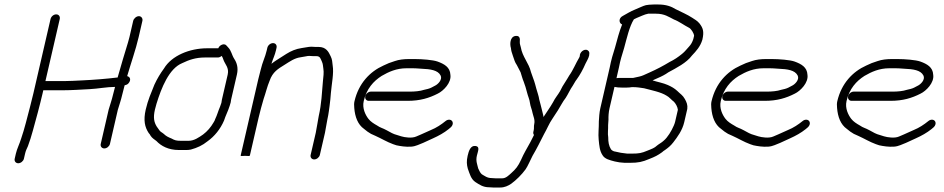

<svg xmlns="http://www.w3.org/2000/svg" viewBox="-20 -687 4204 855"><path d="M573.1 -594 556.5 -522C554.7 -514 552.5 -506 550 -498C535.2 -449 518.7 -396 504.7 -345L504 -342C451.8 -335.7 399.8 -331.6 345.5 -329L304 -327C290.2 -326.3 278.6 -326 269.3 -326H182.3L246 -602C248.7 -613.7 241.8 -623 230.3 -623C218.8 -623 207.7 -613.7 205 -602L128.6 -271C123.8 -250.3 118.9 -230.5 113.8 -211.5C101.2 -164 89.1 -112.8 74.2 -70C67.1 -46.4 55.7 -24.8 50.7 -3L45.4 20C42.9 30.8 50.3 40 61.3 40C72.2 40 83.9 30.8 86.4 20L91.5 -2C94.4 -14.7 98.2 -23.3 104.3 -36C112.5 -57.2 119.5 -80.9 126.4 -105.5C141 -158.2 156.6 -214.9 169.6 -271L172.8 -285H259.8C298 -285 340.9 -288.1 379 -290C415.6 -291.8 456.4 -300 492.3 -300C489.1 -289.3 486.1 -277.7 483.2 -265C477.2 -239.3 471.1 -224.1 463.9 -199L428.6 -46C426.1 -35.2 433.5 -26 444.5 -26C455.5 -26 467.1 -35.2 469.6 -46L504.7 -198C511.9 -222.5 518.2 -238.9 524.2 -265C527.3 -278.3 530.4 -290.7 533.7 -302L534.9 -307C542.2 -309.3 547 -309.8 552.6 -316.5C564.7 -331.1 559.9 -344.9 546.3 -348C562.6 -404.7 584.4 -465.3 597.5 -522L614.1 -594C616.6 -604.8 609.5 -615 598.5 -615C587.5 -615 575.6 -604.8 573.1 -594Z M952 -472H902C825 -472 744.3 -439.4 710.2 -382C694 -359.8 680.6 -337.9 667.6 -310C652.6 -272.4 638.8 -241.9 628.9 -199C617.8 -150.6 625 -120.8 641.9 -95C645.7 -91 648.7 -86.7 650.9 -82C658 -71.5 666.8 -66.7 676.6 -59C697.4 -36.8 730.1 -19 776.4 -19H810.4C816.4 -19 822.9 -19.7 829.9 -21C858.5 -29 881.2 -39.2 904.4 -58C935.4 -80.2 961.2 -111.9 977.6 -150L983.3 -166C989.6 -179.1 1003.7 -215.1 1007.3 -231C1007.6 -235 1008.2 -239 1009.1 -243L1035 -355C1042 -385.5 1034.5 -407.7 1023.1 -425C1011.8 -442.6 1010.5 -461.2 995.9 -476L988.7 -484C979.6 -495.9 957.8 -487.5 952 -472ZM967.1 -438C971.1 -432.8 973.1 -425.6 975.7 -419C982.8 -399.9 1000.9 -385 994 -355L968.1 -243C967 -238.3 966.3 -233.7 965.9 -229C965.3 -226.3 963.3 -220.7 959.9 -212C950.7 -190.6 947.4 -175.4 938 -156C937.1 -152 934.6 -147 930.6 -141C919.2 -120.9 903 -101.9 884.3 -88C865.8 -75.2 844.8 -60 819.9 -60H785.9C765 -60 757.7 -62.4 744.2 -70C728.6 -76.2 718.9 -81.3 709 -91C702.9 -96.6 692.8 -100.5 688.9 -108C685.5 -113.3 681.7 -118.7 677.6 -124C666.1 -143.1 661.6 -162.7 669.9 -199C671.9 -207.7 674.3 -216.3 676.9 -225C698.5 -294.9 732.4 -382.1 791.7 -406C821.7 -420.5 851.7 -431 892.5 -431H950.5C955.8 -431 961.4 -433.3 967.1 -438Z M1170.4 -474 1167.9 -463C1160.5 -431.1 1149.3 -412.6 1140.8 -376C1136.8 -361.3 1133.2 -347.3 1130.1 -334L1051.6 6C1051.2 8 1057.7 8.3 1071.4 7C1085.1 8.3 1092.2 8 1092.6 6L1131.6 -163C1137.6 -189.1 1147 -223 1153.8 -246C1163.2 -272.6 1169.9 -302.4 1180.5 -327C1194.1 -366.8 1218 -380.3 1248.1 -399C1270.1 -412.7 1290.9 -428.2 1318.7 -432L1341.7 -436C1347.3 -437.3 1352.5 -438 1357.1 -438C1363.6 -437.3 1369.6 -437 1374.9 -437H1388.9C1406.3 -437 1407.4 -425 1413.3 -413C1418.9 -400.3 1417.5 -395.5 1420 -381C1422.8 -366.5 1420.1 -342.5 1418 -325C1413.6 -274.9 1411.8 -224.4 1399.5 -171C1398.8 -165 1397.7 -159 1396.3 -153C1395.6 -147 1394.6 -141 1393.2 -135C1390.5 -123.4 1388.9 -107.8 1386.2 -96L1363.3 3C1360.8 13.8 1368.2 23 1379.2 23C1390.2 23 1401.8 13.8 1404.3 3L1427.2 -96C1429.9 -107.9 1431.5 -123.5 1434.2 -135C1435.7 -141.7 1436.9 -148.3 1437.8 -155C1440.8 -168 1442.9 -180.6 1444.6 -193L1447.6 -215C1450.5 -235.4 1451.9 -253.1 1453.5 -273C1456.9 -314.2 1467.4 -360.9 1461.4 -396C1459.1 -412.4 1460.1 -420.6 1452.7 -436C1443 -456.9 1432 -478 1398.4 -478H1384.4C1379 -478 1373.1 -478.3 1366.6 -479C1353.5 -479 1336.5 -474.4 1323.2 -473C1297.4 -469.2 1275.9 -459.9 1255.2 -447L1231.7 -432C1215.3 -421.5 1203.1 -414.4 1189 -403L1190 -407C1196.8 -428.2 1203.6 -440.2 1208.9 -463L1211.4 -474C1214.1 -485.7 1207.3 -495 1195.8 -495C1184.3 -495 1173.1 -485.7 1170.4 -474Z M1621.9 -238H1795.9C1850.3 -238 1891 -250.3 1929.3 -270C1954.4 -281.9 1991.1 -319 1985.7 -354C1984.3 -387.8 1958.2 -402.2 1928.3 -413C1908.1 -420.3 1859.1 -424 1827.9 -424H1799.9C1789.2 -424 1778.7 -423.3 1768.4 -422C1745.9 -419.4 1730.8 -411.9 1711.7 -406L1687.2 -395C1627.5 -368.2 1576.9 -315.8 1558.5 -236C1556.6 -228 1556.3 -218 1557.6 -206C1560.8 -166.6 1573.4 -132.3 1601.1 -113L1616.3 -101L1632 -91C1638.6 -87.7 1645.2 -84.7 1651.9 -82C1678.1 -70.4 1702.6 -55 1730.4 -45L1745.2 -40C1762.8 -36.3 1787 -32 1811.8 -34C1831.5 -35.2 1848.2 -44.9 1864.8 -51L1908.4 -71C1932.5 -81.8 1957.8 -95.7 1977.9 -112C1984.7 -117.6 1993.5 -123.5 1995.8 -133.5C1998.4 -144.7 1991.3 -154 1980.1 -154C1974.4 -154 1969.1 -152 1964.2 -148C1944.7 -132.2 1923.2 -117.8 1898.9 -108L1854.3 -88C1847.5 -84.7 1840.5 -81.7 1833.2 -79C1814 -70.4 1781.8 -75.3 1766.5 -80L1750.6 -85C1728.5 -90.9 1721.7 -96.4 1701.7 -107C1684.3 -116.8 1672.9 -118.2 1659.5 -128C1644.8 -136.3 1630.3 -145.2 1620.5 -158C1607.6 -174.8 1592.2 -204.7 1599.7 -237C1612.4 -292 1643 -325.6 1679.6 -349C1710.9 -367.1 1745.3 -383 1790.4 -383H1818.4C1827.1 -383 1839.6 -382.3 1856 -381C1896.8 -379.4 1929.7 -374.7 1942 -351C1951.4 -332.9 1930.4 -311.3 1916.4 -305C1903.3 -298.1 1898.1 -294.5 1885.2 -291L1868.3 -287C1851.5 -281.2 1826.5 -279 1805.4 -279H1631.4C1620.6 -279 1609.2 -269.5 1606.7 -258.5C1604.1 -247.5 1611.1 -238 1621.9 -238Z M2356.7 -107 2355.1 -100C2353.9 -94.7 2354.8 -90 2357.9 -86C2352.9 -74.6 2346.4 -64.2 2341.2 -53C2325.9 -24.5 2313.5 -5.8 2300.2 25C2287 53.4 2277 65.8 2256.6 84C2245.8 93.6 2233 107 2217.3 107H2185.3C2180 107 2174.7 106.7 2169.5 106C2149.2 106 2138 96.1 2125.5 89C2118.3 83.3 2113.4 71.2 2109.5 63C2105.8 45.9 2097.9 30.5 2103.5 6.5C2108.1 -13.6 2118.8 -34.3 2097.5 -37C2075.2 -39.9 2067.4 -14.9 2062.5 6.5C2056.9 30.8 2058.5 46.4 2063.2 64C2071.7 86.9 2077 110.6 2097.4 124C2114 134.4 2130.2 147 2158.1 147C2163.9 147.7 2169.8 148 2175.8 148H2207.8C2226.6 148 2242.6 140.7 2256.8 131C2279.7 114.1 2303.1 90.8 2320.5 67C2329.6 54.6 2343.6 21.7 2351.4 7C2369.2 -23 2387 -58.7 2402.8 -90C2414.3 -109.4 2426.6 -139.6 2439.2 -157C2447.5 -168.4 2454.9 -182.5 2464 -195C2476 -213.6 2485.8 -234.6 2499 -251C2509.4 -266.5 2519 -289.3 2530.4 -305C2536.9 -314.5 2540.7 -324.3 2547.9 -333C2562.5 -353 2576.2 -377.8 2587 -403C2592.7 -415.5 2600.2 -425.3 2603.6 -440L2604 -446C2605.2 -451.3 2604.1 -456 2600.7 -460C2589.6 -473 2566.5 -461.3 2562.3 -443L2561.9 -437C2561.6 -435.7 2560.8 -433.7 2559.5 -431C2544.1 -405.5 2531.8 -373.9 2515 -351C2508.3 -341 2504.7 -332.1 2497.3 -322C2490.3 -312.3 2479.2 -292.8 2473.9 -281C2464.3 -264 2451.9 -250.9 2442.3 -231C2429.9 -208.9 2413.4 -186.8 2400.3 -166C2399.2 -177.4 2394.8 -187.9 2392.9 -199C2390 -214.1 2384.8 -228 2381.3 -244C2379.4 -258.8 2372.5 -276.9 2368.4 -292L2363 -312C2357.9 -331.1 2350.6 -346.6 2344.5 -366C2335.1 -406.9 2306.6 -432.9 2299.1 -477C2297.6 -484.9 2294 -491 2294.7 -501C2296.5 -516.3 2293.8 -529 2276.2 -527C2250 -524 2250.1 -488.6 2255.2 -473C2256.6 -459.3 2258.7 -454.3 2264.1 -438C2271.4 -418.3 2271.4 -412.3 2281.7 -397L2298.3 -365C2302.1 -353.8 2306.9 -334.5 2311.8 -324C2318.8 -306.2 2322 -293.7 2327.3 -274C2330.5 -260 2338.3 -244 2339.9 -229C2342.1 -212.2 2348.8 -199.8 2351.5 -184C2354.2 -170.5 2363.5 -153.7 2358.9 -134C2356.5 -123.6 2358.9 -116.5 2356.7 -107Z M2750.4 -578C2737.4 -546.4 2728.6 -511.1 2718.7 -475L2706 -433C2701.8 -417.7 2698.1 -402 2695.1 -386L2653.3 -205C2648.6 -184.5 2647.8 -163.5 2646.7 -146C2647.2 -118.5 2643.3 -91 2646 -65C2648.8 -37.3 2650.3 -15.4 2663.1 4C2673.2 21.2 2694.9 26 2717.6 32L2738.7 36C2745.9 36.7 2753.4 37.3 2761.2 38H2786.2C2821.9 38 2840.6 34.1 2871.2 21C2897.1 10.9 2909.6 4.4 2928.1 -9C2932.3 -13 2936.8 -16.3 2941.4 -19C2955.4 -29 2966.5 -37.8 2978.2 -53C2997.3 -77.7 3018.6 -106.6 3027 -143L3040.6 -202C3042.8 -219.7 3037.8 -231.6 3029.8 -246C3020 -263.6 3010 -268 2996.1 -282C2983.1 -293.8 2971.7 -300.4 2953.7 -308.5C2933.6 -317.5 2908.2 -321.8 2886 -329L2908.3 -339C2925.3 -346.1 2942.4 -354.9 2956.3 -365C2990.9 -383.9 3037.4 -406.9 3061.6 -440C3079.8 -459.3 3098.7 -479.5 3107.7 -510C3116.4 -547.6 3110.3 -562.6 3094.6 -583C3083.4 -596.2 3074.2 -599.7 3062.4 -608C3040.8 -622.2 3013.2 -633.8 2989.1 -646C2969.4 -658.3 2946 -667 2911 -667H2891C2883 -667 2876.2 -666.7 2870.8 -666L2856.3 -664C2844.3 -661.5 2819.9 -648.8 2806.7 -644C2788.9 -637.2 2769.3 -624.8 2753.2 -616C2733.6 -606.1 2735.9 -583.2 2750.4 -578ZM2799.5 -340H2735.5C2731.5 -340 2728.1 -339.7 2725.3 -339L2736.3 -387C2739.2 -402.3 2742.5 -416.7 2746.3 -430L2759.2 -473C2771 -515.5 2782.4 -568.7 2802.8 -601C2807.4 -603.7 2811.5 -605.7 2815.1 -607C2829.6 -612.3 2849.9 -623.3 2866.5 -626H2901.5C2939.5 -626 2957.7 -611.8 2981.5 -600C3003.5 -592 3027.9 -573.5 3047.2 -564C3057.5 -559.5 3069.7 -539.7 3070.9 -528L3067.4 -513C3063.1 -499.8 3057.5 -489.2 3048.8 -480C3035.3 -465.9 3032 -459 3017.2 -447C2998.9 -432.1 2982.9 -421.3 2961.9 -411C2932.2 -393.1 2905.6 -379 2872 -364L2845.3 -352C2839.8 -349.5 2832.9 -347.4 2826.9 -346ZM2748.6 -297H2770.6C2778.6 -297 2786.4 -297.7 2794 -299H2799C2816.6 -299 2832.3 -296.3 2847.9 -294C2882 -284.9 2923 -277.1 2948.3 -261C2959.8 -255.3 2971 -240.9 2981 -234C2989 -225.7 2997.4 -211 2998.7 -198L2986.2 -144C2985.3 -140 2983.4 -134.7 2980.6 -128C2970.1 -103.8 2953.3 -75 2934.9 -60C2926.4 -51.8 2915.7 -46.9 2906 -39C2894.4 -27.8 2882.6 -24 2862.7 -16C2837.5 -5.3 2825.1 -3 2795.7 -3H2772.7C2752.7 -4.9 2735.7 -7.8 2719.8 -12C2713 -12 2702.8 -18.2 2700.3 -23C2691.3 -37.9 2688.4 -53.7 2688.5 -76C2685.3 -92.5 2688.8 -112 2688 -130C2688.3 -131.3 2688.8 -139.3 2689.6 -154C2689.3 -169 2690.1 -186.8 2694.3 -205L2716.3 -300C2724.2 -297.9 2737.8 -297 2748.6 -297Z M3211.9 -238H3385.9C3440.3 -238 3481 -250.3 3519.3 -270C3544.4 -281.9 3581.1 -319 3575.7 -354C3574.3 -387.8 3548.2 -402.2 3518.3 -413C3498.1 -420.3 3449.1 -424 3417.9 -424H3389.9C3379.2 -424 3368.7 -423.3 3358.4 -422C3335.9 -419.4 3320.8 -411.9 3301.7 -406L3277.2 -395C3217.5 -368.2 3166.9 -315.8 3148.5 -236C3146.6 -228 3146.3 -218 3147.6 -206C3150.8 -166.6 3163.4 -132.3 3191.1 -113L3206.3 -101L3222 -91C3228.6 -87.7 3235.2 -84.7 3241.9 -82C3268.1 -70.4 3292.6 -55 3320.4 -45L3335.2 -40C3352.8 -36.3 3377 -32 3401.8 -34C3421.5 -35.2 3438.2 -44.9 3454.8 -51L3498.4 -71C3522.5 -81.8 3547.8 -95.7 3567.9 -112C3574.7 -117.6 3583.5 -123.5 3585.8 -133.5C3588.4 -144.7 3581.3 -154 3570.1 -154C3564.4 -154 3559.1 -152 3554.2 -148C3534.7 -132.2 3513.2 -117.8 3488.9 -108L3444.3 -88C3437.5 -84.7 3430.5 -81.7 3423.2 -79C3404 -70.4 3371.8 -75.3 3356.5 -80L3340.6 -85C3318.5 -90.9 3311.7 -96.4 3291.7 -107C3274.3 -116.8 3262.9 -118.2 3249.5 -128C3234.8 -136.3 3220.3 -145.2 3210.5 -158C3197.6 -174.8 3182.2 -204.7 3189.7 -237C3202.4 -292 3233 -325.6 3269.6 -349C3300.9 -367.1 3335.3 -383 3380.4 -383H3408.4C3417.1 -383 3429.6 -382.3 3446 -381C3486.8 -379.4 3519.7 -374.7 3532 -351C3541.4 -332.9 3520.4 -311.3 3506.4 -305C3493.3 -298.1 3488.1 -294.5 3475.2 -291L3458.3 -287C3441.5 -281.2 3416.5 -279 3395.4 -279H3221.4C3210.6 -279 3199.2 -269.5 3196.7 -258.5C3194.1 -247.5 3201.1 -238 3211.9 -238Z M3771.9 -238H3945.9C4000.3 -238 4041 -250.3 4079.3 -270C4104.4 -281.9 4141.1 -319 4135.7 -354C4134.3 -387.8 4108.2 -402.2 4078.3 -413C4058.1 -420.3 4009.1 -424 3977.9 -424H3949.9C3939.2 -424 3928.7 -423.3 3918.4 -422C3895.9 -419.4 3880.8 -411.9 3861.7 -406L3837.2 -395C3777.5 -368.2 3726.9 -315.8 3708.5 -236C3706.6 -228 3706.3 -218 3707.6 -206C3710.8 -166.6 3723.4 -132.3 3751.1 -113L3766.3 -101L3782 -91C3788.6 -87.7 3795.2 -84.7 3801.9 -82C3828.1 -70.4 3852.6 -55 3880.4 -45L3895.2 -40C3912.8 -36.3 3937 -32 3961.8 -34C3981.5 -35.2 3998.2 -44.9 4014.8 -51L4058.4 -71C4082.5 -81.8 4107.8 -95.7 4127.9 -112C4134.7 -117.6 4143.5 -123.5 4145.8 -133.5C4148.4 -144.7 4141.3 -154 4130.1 -154C4124.4 -154 4119.1 -152 4114.2 -148C4094.7 -132.2 4073.2 -117.8 4048.9 -108L4004.3 -88C3997.5 -84.7 3990.5 -81.7 3983.2 -79C3964 -70.4 3931.8 -75.3 3916.5 -80L3900.6 -85C3878.5 -90.9 3871.7 -96.4 3851.7 -107C3834.3 -116.8 3822.9 -118.2 3809.5 -128C3794.8 -136.3 3780.3 -145.2 3770.5 -158C3757.6 -174.8 3742.2 -204.7 3749.7 -237C3762.4 -292 3793 -325.6 3829.6 -349C3860.9 -367.1 3895.3 -383 3940.4 -383H3968.4C3977.1 -383 3989.6 -382.3 4006 -381C4046.8 -379.4 4079.7 -374.7 4092 -351C4101.4 -332.9 4080.4 -311.3 4066.4 -305C4053.3 -298.1 4048.1 -294.5 4035.2 -291L4018.3 -287C4001.5 -281.2 3976.5 -279 3955.4 -279H3781.4C3770.6 -279 3759.2 -269.5 3756.7 -258.5C3754.1 -247.5 3761.1 -238 3771.9 -238Z"/></svg>

Font: HoneyBee
Style: SeLitIt
Weight: 300
Foundry: Cannot Into Space Fonts
Version: Version 0.89